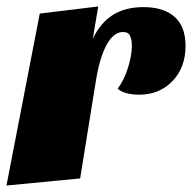

<svg xmlns="http://www.w3.org/2000/svg" viewBox="-31 -552 594 594"><path d="M-11 22 92 -510 273 -532 256 -432Q280 -482 318.5 -506Q357 -530 413 -530Q475 -530 509 -500Q543 -470 543 -410Q543 -343 502.5 -301Q462 -259 399 -259Q380 -259 361.5 -263.5Q343 -268 333 -278Q352 -302 364.5 -341Q377 -380 377 -411Q377 -427 372 -440Q367 -453 349 -453Q337 -453 325 -445Q313 -437 302 -419Q291 -401 281.5 -371.5Q272 -342 265 -298L217 0Z"/></svg>

Font: Sansita Swashed Light Black
Style: Regular
Weight: 900
Version: Version 1.003